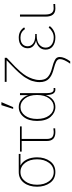

<svg xmlns="http://www.w3.org/2000/svg" viewBox="841 -1635 1023 2745"><g transform="rotate(-90 1352.5 -262.5)"><path d="M55.7 -244.1Q55.7 -358.4 111.8 -432.1Q168 -505.9 265.6 -505.9H524.4V-481.4H358.4Q413.1 -454.1 444.3 -391.1Q475.6 -328.1 475.6 -244.1Q475.6 -134.8 420.4 -58.6Q365.2 17.6 265.6 17.6Q165 17.6 110.4 -58.6Q55.7 -134.8 55.7 -244.1ZM84 -244.1Q84 -140.6 133.8 -73.2Q183.6 -5.9 265.6 -5.9Q346.7 -5.9 397 -73.7Q447.3 -141.6 447.3 -244.1Q447.3 -348.6 396.5 -415Q345.7 -481.4 265.6 -481.4Q185.5 -481.4 134.8 -415.5Q84 -349.6 84 -244.1Z M557.6 -463.9V-488.3H918V-463.9H738.3V-107.4Q738.3 -51.8 762.7 -28.8Q787.1 -5.9 839.8 -5.9Q846.7 -5.9 890.6 -10.7V14.6Q866.2 17.6 836.9 17.6Q771.5 17.6 740.2 -13.2Q709 -43.9 709 -107.4V-463.9Z M996.1 -244.1Q996.1 -365.2 1052.7 -435.5Q1109.4 -505.9 1195.3 -505.9Q1260.7 -505.9 1304.2 -465.8Q1347.7 -425.8 1365.2 -370.1V-488.3H1393.6V-103.5Q1393.6 -6.8 1444.3 -6.8Q1460.9 -6.8 1466.8 -7.8V15.6Q1459 17.6 1443.4 17.6Q1366.2 17.6 1366.2 -118.2Q1314.5 17.6 1194.3 17.6Q1116.2 17.6 1056.2 -48.3Q996.1 -114.3 996.1 -244.1ZM1024.4 -244.1Q1024.4 -137.7 1073.2 -71.8Q1122.1 -5.9 1198.2 -5.9Q1267.6 -5.9 1317.4 -70.3Q1367.2 -134.8 1367.2 -244.1Q1367.2 -354.5 1316.4 -418Q1265.6 -481.4 1196.3 -481.4Q1122.1 -481.4 1073.2 -417Q1024.4 -352.5 1024.4 -244.1ZM1168 -585.9 1221.7 -753.9H1264.6L1193.4 -585.9Z M1550.8 -210Q1550.8 -237.3 1556.2 -265.1Q1561.5 -293 1568.4 -315.9Q1575.2 -338.9 1590.8 -367.2Q1606.4 -395.5 1617.2 -414.1Q1627.9 -432.6 1651.9 -461.4Q1675.8 -490.2 1688.5 -505.4Q1701.2 -520.5 1731.4 -550.8Q1761.7 -581.1 1773.9 -592.8Q1786.1 -604.5 1819.8 -637.2Q1853.5 -669.9 1864.3 -679.7H1554.7V-706.1H1898.4V-677.7Q1884.8 -664.1 1840.8 -623Q1796.9 -582 1769.5 -555.7Q1742.2 -529.3 1702.1 -482.9Q1662.1 -436.5 1639.2 -397.9Q1616.2 -359.4 1598.6 -308.6Q1581.1 -257.8 1581.1 -210Q1581.1 -134.8 1616.7 -98.1Q1652.3 -61.5 1717.8 -40Q1734.4 -34.2 1769.5 -24.9Q1804.7 -15.6 1823.7 -8.8Q1842.8 -2 1865.7 9.8Q1888.7 21.5 1899.4 38.6Q1910.2 55.7 1910.2 79.1Q1910.2 144.5 1848.6 229.5H1814.5Q1879.9 139.6 1879.9 82Q1879.9 64.5 1869.6 50.8Q1859.4 37.1 1838.4 27.3Q1817.4 17.6 1799.8 11.7Q1782.2 5.9 1751.5 -2.4Q1720.7 -10.7 1707 -15.6Q1672.9 -26.4 1647.9 -39.6Q1623 -52.7 1599.6 -74.2Q1576.2 -95.7 1563.5 -129.9Q1550.8 -164.1 1550.8 -210Z M2015.6 -122.1Q2015.6 -178.7 2052.2 -213.4Q2088.9 -248 2141.6 -258.8V-259.8Q2095.7 -270.5 2065.4 -300.3Q2035.2 -330.1 2035.2 -377.9Q2035.2 -433.6 2073.7 -469.7Q2112.3 -505.9 2187.5 -505.9Q2284.2 -505.9 2334 -428.7L2310.5 -416Q2265.6 -481.4 2189.5 -481.4Q2127 -481.4 2095.2 -453.1Q2063.5 -424.8 2063.5 -378.9Q2063.5 -332 2102.1 -301.3Q2140.6 -270.5 2218.8 -270.5H2239.3V-249H2218.8Q2128.9 -249 2086.4 -210.9Q2043.9 -172.9 2043.9 -122.1Q2043.9 -70.3 2083.5 -38.1Q2123 -5.9 2191.4 -5.9Q2233.4 -5.9 2271.5 -27.8Q2309.6 -49.8 2331.1 -78.1L2352.5 -62.5Q2324.2 -25.4 2281.7 -3.9Q2239.3 17.6 2191.4 17.6Q2111.3 17.6 2063.5 -19.5Q2015.6 -56.6 2015.6 -122.1Z M2487.3 -122.1V-488.3H2517.6V-122.1Q2517.6 -6.8 2605.5 -6.8Q2632.8 -6.8 2668 -10.7V14.6Q2638.7 17.6 2602.5 17.6Q2487.3 17.6 2487.3 -122.1Z"/></g></svg>

Font: Gothic A1 Thin
Style: Regular
Weight: 250
Designer: HanYang I&C Co.,Ltd.
Foundry: HanYang I&C Co.,Ltd.
Version: Version 2.50